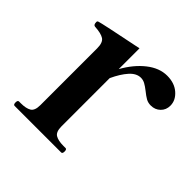

<svg xmlns="http://www.w3.org/2000/svg" viewBox="-136 -617 738 738"><g transform="rotate(45 233.0 -248.5)"><path d="M462 -424Q462 -401 446.5 -386Q431 -371 408 -371Q393 -371 381.5 -377.5Q370 -384 354 -397Q340 -408 329 -414Q318 -420 306 -420Q282 -420 261 -396.5Q240 -373 222 -334V-72Q222 -42 237 -33Q252 -24 280 -24H292Q299 -24 299 -12Q299 0 292 0H39Q32 0 32 -12Q32 -24 39 -24H49Q77 -24 92 -33Q107 -42 107 -72V-381Q107 -412 92 -422Q77 -432 42 -434Q33 -435 33 -450Q33 -456 39 -457Q49 -461 222 -496V-383Q251 -435 290.5 -466Q330 -497 372 -497Q412 -497 437 -475Q462 -453 462 -424Z"/></g></svg>

Font: Shippori Mincho
Style: Bold
Weight: 700
Designer: FONTDASU
Foundry: FONTDASU / Google Inc. / but / Adobe
Version: Version 3.110; ttfautohint (v1.8.3)